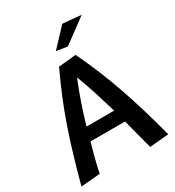

<svg xmlns="http://www.w3.org/2000/svg" viewBox="-217 -1048 1085 1188"><g transform="rotate(-30 326.0 -454.0)"><path d="M12 12Q39 -89 66.5 -181.5Q94 -274 124 -361Q154 -448 188.5 -532Q223 -616 263 -700L388 -712Q428 -629 462 -546Q496 -463 526.5 -375.5Q557 -288 584.5 -195Q612 -102 639 0L503 12Q489 -41 475 -94.5Q461 -148 447 -202H200Q186 -153 173 -103Q160 -53 149 0ZM326 -587Q268 -445 225 -294H422Q400 -369 376.5 -443Q353 -517 326 -587ZM545 -908 373 -781 294 -793 413 -920Z"/></g></svg>

Font: CantoraOne
Style: Regular
Weight: 400
Designer: Pablo Impallari, Rodrigo Fuenzalida
Foundry: Pablo Impallari
Version: Version 1.001; ttfautohint (v0.8) -G 200 -r 50